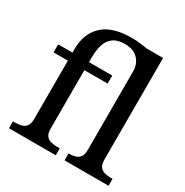

<svg xmlns="http://www.w3.org/2000/svg" viewBox="-175 -914 1022 1058"><g transform="rotate(30 336.5 -385.0)"><path d="M25 0V-44H40Q62 -44 80 -49Q98 -54 109 -69Q120 -84 120 -115V-485H29V-536H120V-561Q120 -656 179.5 -713Q239 -770 365 -770Q390 -770 418.5 -766.5Q447 -763 461 -760H567V-115Q567 -84 578 -69Q589 -54 607.5 -49Q626 -44 646 -44H659V0H379V-44H381Q403 -44 421 -49Q439 -54 450 -69Q461 -84 461 -115V-616Q461 -642 449.5 -666Q438 -690 413 -706Q388 -722 347 -722Q300 -722 273 -701.5Q246 -681 235.5 -646Q225 -611 225 -569V-536H373V-485H225V-115Q225 -84 236 -69Q247 -54 266 -49Q285 -44 305 -44H323V0Z"/></g></svg>

Font: ET Text
Style: Regular
Weight: 470
Designer: Monotype Design Team
Foundry: Monotype Imaging Inc.
Version: Version 2.009